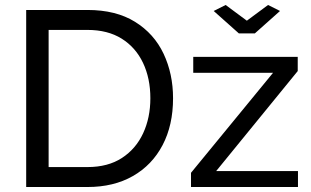

<svg xmlns="http://www.w3.org/2000/svg" viewBox="-20 -750 1249 770"><path d="M85 0V-710H331Q445 -710 521.5 -662.5Q598 -615 636 -534.5Q674 -454 674 -356Q674 -248 632 -168Q590 -88 513 -44Q436 0 331 0ZM583 -356Q583 -436 553.5 -498Q524 -560 468 -595Q412 -630 331 -630H175V-80H331Q413 -80 469 -116.5Q525 -153 554 -215.5Q583 -278 583 -356ZM746 -57 1075 -458H755V-522H1174V-465L847 -64H1175V0H746ZM885 -730 970 -667 1055 -730 1103 -706 1002 -616H938L837 -706Z"/></svg>

Font: Raleway Thin Medium
Style: Regular
Weight: 500
Version: Version 4.026